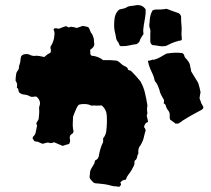

<svg xmlns="http://www.w3.org/2000/svg" viewBox="-20 -693 815 741"><path d="M542 -657Q543 -641 540 -625.5Q537 -610 535 -596Q534 -588 533 -580Q532 -572 534 -562Q529 -555 524.5 -547.5Q520 -540 518 -532Q517 -530 514 -528Q511 -526 509 -523Q493 -521 477.5 -517.5Q462 -514 445 -515Q441 -518 440 -521.5Q439 -525 437 -529Q432 -534 429 -542Q428 -550 426 -558Q424 -566 422 -576Q420 -589 420.5 -601.5Q421 -614 423 -627Q425 -635 428.5 -642Q432 -649 440 -656Q446 -658 455 -659.5Q464 -661 471 -666Q474 -668 477.5 -668.5Q481 -669 484 -670Q489 -670 495 -671Q501 -672 506 -673Q529 -676 542 -657ZM681 -553Q682 -542 681.5 -539.5Q681 -537 670 -535L668 -536H667Q667 -534 668 -534H666Q665 -533 665 -533.5Q665 -534 665 -534Q653 -531 642 -526Q631 -521 621 -516Q608 -513 594.5 -515.5Q581 -518 569 -519Q560 -523 560 -535V-560Q560 -566 560.5 -571.5Q561 -577 559 -582Q555 -592 556.5 -600.5Q558 -609 558 -618Q559 -627 561.5 -636Q564 -645 569 -653Q572 -654 574.5 -655Q577 -656 578 -656Q589 -656 600.5 -656.5Q612 -657 623 -659Q629 -657 635 -654.5Q641 -652 647 -650Q654 -647 660 -645.5Q666 -644 670 -642Q679 -635 679 -627Q679 -621 679 -614.5Q679 -608 680 -601Q681 -594 681 -588Q681 -582 681 -576Q681 -570 680.5 -564.5Q680 -559 681 -553ZM551 -222Q540 -220 536 -204Q535 -203 538.5 -199Q542 -195 542 -189Q541 -185 539 -179Q537 -173 536 -167Q533 -150 522 -132Q512 -121 514 -103Q515 -101 511 -95Q511 -95 509.5 -88Q508 -81 505 -77L499 -72Q500 -71 499.5 -70Q499 -69 499 -68Q500 -62 497 -54Q495 -50 492.5 -45.5Q490 -41 488 -37Q482 -27 475.5 -19Q469 -11 466 0Q458 2 455.5 2.5Q453 3 447 8Q449 9 446 10.5Q443 12 444 13Q449 16 446 22Q442 28 438 28Q431 26 424 26Q417 26 411 24Q397 20 384 18Q371 16 357 15Q349 15 343 13Q336 8 332 2Q323 -5 327 -20Q327 -24 327.5 -28Q328 -32 329 -36Q333 -43 336.5 -49.5Q340 -56 344 -62Q346 -73 348 -74.5Q350 -76 353.5 -77.5Q357 -79 361 -89Q363 -102 367 -116.5Q371 -131 378 -145V-159Q383 -165 386 -172Q389 -179 390 -186Q392 -202 392.5 -217.5Q393 -233 392 -248Q391 -270 373 -286Q366 -286 358.5 -285.5Q351 -285 344 -286Q340 -286 337 -285.5Q334 -285 331 -286Q321 -291 310 -291.5Q299 -292 288 -290Q284 -289 282 -286.5Q280 -284 278 -281Q275 -274 272 -268Q269 -262 267 -256Q264 -249 262 -243Q262 -232 261 -220Q260 -208 262 -195Q268 -180 253 -173L251 -170Q248 -163 250 -155.5Q252 -148 248 -140Q247 -139 247 -138.5Q247 -138 245 -137Q240 -136 234 -134Q228 -132 222 -130Q213 -134 205 -137Q197 -140 189 -144Q185 -143 181 -141.5Q177 -140 173 -141Q166 -144 159 -142Q152 -140 145 -138Q138 -140 131.5 -143.5Q125 -147 117 -147Q114 -147 112.5 -149Q111 -151 106 -158Q106 -165 110.5 -168.5Q115 -172 117 -179Q118 -185 120 -193Q122 -201 123 -208Q122 -211 121.5 -213Q121 -215 120 -217Q123 -223 129 -233Q130 -242 131 -252.5Q132 -263 131 -273Q130 -276 132 -283Q140 -303 121 -320Q115 -321 108 -319.5Q101 -318 94 -322Q87 -326 80.5 -327Q74 -328 67 -329Q60 -331 55.5 -335Q51 -339 51 -347Q51 -349 49 -351.5Q47 -354 45 -355Q46 -359 46 -362.5Q46 -366 46 -369Q45 -374 40 -382Q40 -393 43 -411Q45 -416 49.5 -422Q54 -428 53 -436Q55 -443 57 -449Q59 -455 59 -462Q59 -466 60 -469Q61 -472 62 -476Q64 -479 69 -482Q83 -487 94 -482Q107 -475 120 -478Q122 -478 125.5 -477.5Q129 -477 131 -477Q136 -476 141 -475Q146 -474 151 -473Q154 -475 157 -478Q160 -481 163 -483Q166 -485 169 -486.5Q172 -488 174 -489Q178 -496 176 -502Q174 -508 175 -513Q189 -534 190 -558Q191 -563 190 -568.5Q189 -574 187 -578Q187 -584 194 -584Q197 -584 200 -583.5Q203 -583 207 -582Q213 -584 220 -587Q227 -590 235 -592Q237 -591 239.5 -590Q242 -589 245 -587Q247 -588 250 -588.5Q253 -589 254 -590Q259 -589 265 -588Q271 -587 276 -585Q289 -590 299 -593Q304 -592 310 -591Q316 -590 321 -588Q326 -581 328 -574Q330 -567 335 -562Q337 -559 338.5 -554Q340 -549 342 -544Q343 -538 343 -532Q343 -526 344 -521Q343 -514 338 -509Q333 -504 328 -501Q328 -495 328.5 -491Q329 -487 329 -483Q332 -478 334 -478Q346 -477 357 -473Q368 -469 378 -461H404Q411 -461 417 -460Q423 -459 430 -459Q434 -458 437 -455.5Q440 -453 443 -451Q454 -440 465 -436Q472 -433 475 -423Q479 -422 482 -421Q485 -420 489 -416Q497 -408 505.5 -398.5Q514 -389 522 -379Q534 -358 539.5 -334.5Q545 -311 549 -286Q546 -271 549 -255Q545 -248 547.5 -240.5Q550 -233 551 -225ZM765 -278Q764 -272 756 -268Q749 -264 742 -260.5Q735 -257 728 -253Q717 -247 706 -240.5Q695 -234 684 -227Q680 -223 676 -221Q672 -219 668 -216H657Q653 -220 647.5 -223.5Q642 -227 637 -231Q634 -237 635 -245Q636 -253 633 -261Q629 -266 625 -272.5Q621 -279 619 -288Q618 -290 616 -291.5Q614 -293 612 -294Q612 -297 612.5 -300Q613 -303 613 -307Q607 -317 602 -326.5Q597 -336 595 -347Q592 -355 589 -362.5Q586 -370 581 -376Q578 -379 577 -382Q575 -394 570 -405Q565 -416 560 -427Q554 -441 551 -457V-459Q551 -459 551.5 -458.5Q552 -458 553 -459Q558 -458 563.5 -461Q569 -464 573 -462Q590 -467 599.5 -473Q609 -479 622 -486Q639 -489 654.5 -489.5Q670 -490 684 -488Q690 -484 691 -479Q692 -474 695 -470Q697 -467 700.5 -464Q704 -461 705 -458Q713 -449 714 -437Q715 -433 716 -428Q717 -423 718 -417L745 -373Q748 -363 750 -355Q752 -347 754 -337Q753 -332 752 -326.5Q751 -321 750 -314Q752 -310 753.5 -304.5Q755 -299 757 -294Q759 -290 761.5 -286.5Q764 -283 765 -278Z"/></svg>

Font: Daruma Drop One
Style: Regular
Weight: 400
Designer: Maniackers Design
Version: Version 1.000